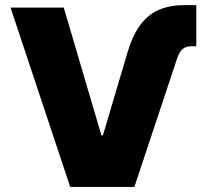

<svg xmlns="http://www.w3.org/2000/svg" viewBox="-20 -737 815 757"><path d="M708 -716.8H753.9V-554.7H733.4Q712.9 -554.7 700 -543.5Q687 -532.2 678.7 -507.8L509.8 0H256.8L21.5 -707H231.4L379.9 -203.1H385.7L482.4 -529.3Q502 -596.2 532.2 -637.5Q562.5 -678.7 605.5 -697.8Q648.4 -716.8 708 -716.8Z"/></svg>

Font: Pretendard GOV Black
Style: Regular
Weight: 900
Designer: Base glyphs from Inter by Rasmus Andersson; Hangeul glyphs from Noto Sans CJK(Source Han Sans) by Jang Soo-young and Kan
Foundry: Kil Hyung-jin
Version: Version 1.309